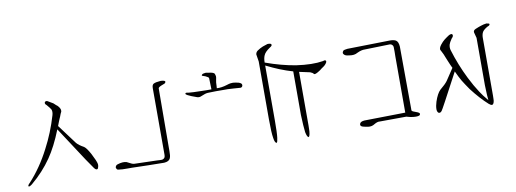

<svg xmlns="http://www.w3.org/2000/svg" viewBox="-52 -1118 3102 1154"><g transform="rotate(-10 1499.0 -541.0)"><path d="M240 -732Q244 -732 246 -731Q250 -729 280 -711Q283 -709 294 -698Q302 -693 308 -685Q321 -669 318 -656V-654Q317 -652 316 -650L312 -642Q308 -633 306 -626Q304 -622 300 -612.5Q296 -603 294 -598Q292 -591 284 -572L372 -454Q385 -438 416 -421Q430 -412 452 -372Q477 -324 480 -306Q482 -292 474 -277Q464 -270 452 -287L412 -345L276 -553Q237 -454 192 -389Q141 -315 68 -254Q49 -240 46 -246Q43 -252 58 -266Q130 -344 184 -449Q232 -540 262 -642Q268 -663 262 -677Q257 -686 238 -708Q227 -716 230 -726Q233 -732 240 -732Z M937 -732Q949 -732 955 -730Q969 -727 964 -718Q962 -714 958 -712Q954 -710 948 -708Q942 -706 940 -705Q920 -697 919 -690Q919 -630 918 -509.5Q917 -389 917 -329Q917 -324 917 -308.5Q917 -293 916 -282.5Q915 -272 911 -263Q903 -246 874 -244Q841 -244 775.5 -245.5Q710 -247 677 -248Q668 -248 651.5 -248Q635 -248 621 -248.5Q607 -249 595 -251Q586 -251 582 -266Q584 -279 596 -283Q630 -294 652 -287Q657 -285 665 -280.5Q673 -276 680 -273Q687 -270 694 -269Q717 -268 764 -267Q811 -266 834 -265Q837 -265 852 -264Q867 -263 870 -266Q884 -270 884 -290V-697Q884 -717 894 -723Q907 -730 937 -732Z M1211 -733H1215Q1218 -732 1226.5 -731Q1235 -730 1240 -729Q1260 -726 1266 -718Q1270 -707 1270.5 -701Q1271 -695 1268 -682.5Q1265 -670 1265 -665Q1265 -662 1264.5 -655Q1264 -648 1264 -644L1263 -630Q1291 -628 1326 -639Q1341 -644 1350 -645Q1364 -647 1379 -644Q1400 -641 1409 -635Q1418 -630 1417 -620Q1415 -609 1404 -608Q1395 -608 1362 -611Q1320 -614 1305 -613Q1255 -614 1204 -612Q1194 -611 1187 -608.5Q1180 -606 1172.5 -603Q1165 -600 1162 -599Q1152 -594 1139 -597Q1137 -598 1125.5 -602Q1114 -606 1104 -610Q1076 -622 1073 -626Q1069 -634 1076 -635Q1077 -636 1093 -633Q1101 -633 1123 -631Q1134 -630 1159 -630L1201 -629H1224H1230L1228 -697Q1228 -702 1220 -706Q1210 -713 1192 -718Q1185 -720 1189 -725Q1192 -730 1199 -731Q1207 -733 1211 -733Z M1616 -839Q1627 -839 1631 -834Q1638 -826 1619 -815Q1589 -795 1581 -776Q1573 -759 1573 -733V-732Q1670 -697 1757 -683Q1854 -669 1920 -680Q1935 -686 1938 -678Q1942 -671 1926 -654Q1920 -648 1903 -637Q1901 -636 1898 -633Q1895 -630 1893 -629Q1883 -623 1877 -619Q1856 -607 1852 -614Q1848 -621 1832 -627L1767 -641V-383V-314Q1767 -304 1766.5 -292Q1766 -280 1766 -278Q1763 -246 1755 -245Q1746 -248 1740 -278Q1738 -291 1736 -322Q1733 -376 1733 -384V-650Q1725 -652 1710.5 -657Q1696 -662 1692 -663Q1687 -665 1652 -678Q1628 -688 1615 -694Q1589 -706 1573 -714V-380Q1573 -303 1569 -273Q1566 -247 1560 -244Q1549 -247 1545 -276Q1539 -309 1539 -392V-745Q1533 -787 1532 -789Q1534 -805 1549 -813Q1560 -821 1579 -829Q1589 -833 1609 -839ZM1532 -789V-785V-787Z M2338 -732Q2360 -732 2373 -725Q2388 -716 2390 -686Q2390 -622 2391 -494Q2392 -366 2392 -302Q2389 -292 2403 -287Q2406 -285 2418.5 -281Q2431 -277 2436 -272Q2440 -269 2438.5 -264Q2437 -259 2433 -257Q2418 -251 2382 -257Q2377 -258 2367.5 -260.5Q2358 -263 2355 -264Q2328 -264 2274 -263.5Q2220 -263 2193 -263Q2179 -265 2159 -253Q2141 -241 2119 -244Q2091 -249 2086 -251Q2068 -257 2075 -272Q2080 -283 2103 -285Q2185 -287 2353 -289V-633Q2353 -641 2353.5 -661Q2354 -681 2353 -689Q2353 -696 2347.5 -702Q2342 -708 2334 -709Q2308 -708 2256.5 -707Q2205 -706 2179 -705Q2159 -706 2132 -693Q2112 -681 2083 -686Q2081 -686 2072 -687.5Q2063 -689 2058 -691.5Q2053 -694 2049 -699Q2041 -707 2051 -720Q2056 -725 2077 -727Q2120 -728 2207 -729.5Q2294 -731 2338 -732Z M2926 -732Q2944 -730 2944 -725Q2944 -717 2931 -713Q2907 -700 2898 -686Q2889 -670 2890 -644V-481V-461V-356V-298Q2890 -289 2889.5 -279Q2889 -269 2889 -268Q2886 -247 2876 -244L2875 -245Q2870 -242 2856 -254Q2808 -297 2759 -361Q2734 -397 2720 -420Q2706 -444 2689 -481L2601 -316Q2573 -264 2570 -261Q2560 -248 2549 -254Q2541 -262 2541 -276Q2541 -296 2549 -321Q2565 -369 2585 -388Q2618 -415 2631 -433L2679 -505Q2677 -508 2674 -515Q2671 -522 2669 -526Q2666 -534 2658 -552Q2655 -560 2649 -574Q2643 -588 2641 -594L2629 -618L2626 -623Q2622 -634 2636 -653Q2650 -671 2663 -681Q2673 -689 2678 -692Q2683 -696 2693 -702Q2710 -710 2714 -702Q2719 -692 2705 -679Q2690 -657 2687 -646Q2682 -628 2687 -611Q2716 -516 2759 -430Q2786 -376 2812 -337Q2829 -310 2858 -276Q2855 -296 2853 -368V-657Q2850 -668 2844 -691Q2841 -704 2857 -711Q2878 -720 2891 -724Q2908 -730 2926 -732ZM2626 -623 2627 -622Z"/></g></svg>

Font: Kimchi
Style: Regular
Weight: 400
Version: Version 1.1